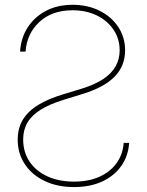

<svg xmlns="http://www.w3.org/2000/svg" viewBox="-20 -758 603 789"><path d="M284.2 10.7Q215.3 10.7 163.1 -14.4Q110.8 -39.6 81.8 -83.7Q52.7 -127.9 52.7 -184.6Q52.7 -218.3 63.7 -245.8Q74.7 -273.4 97.2 -295.9Q119.6 -318.4 154.1 -336.4Q188.5 -354.5 235.4 -369.1L318.4 -394.5Q370.1 -410.6 404.1 -433.1Q438 -455.6 454.8 -485.1Q471.7 -514.6 471.7 -550.8Q471.7 -598.6 446.5 -636Q421.4 -673.3 377.7 -694.6Q334 -715.8 278.3 -715.8Q193.8 -715.8 142.1 -668Q90.3 -620.1 85 -545.9H62.5Q65.9 -602.1 93.8 -645.3Q121.6 -688.5 168.9 -713.4Q216.3 -738.3 278.3 -738.3Q340.3 -738.3 389.2 -713.9Q438 -689.5 466.1 -647Q494.1 -604.5 494.1 -550.8Q494.1 -487.8 451.7 -443.8Q409.2 -399.9 323.2 -373L241.2 -347.7Q182.6 -329.6 146 -306.4Q109.4 -283.2 92.3 -253.4Q75.2 -223.6 75.2 -184.6Q75.2 -133.3 101.3 -94.2Q127.4 -55.2 174.6 -33.4Q221.7 -11.7 284.2 -11.7Q344.2 -11.7 388.7 -31.7Q433.1 -51.8 459 -87.6Q484.9 -123.5 488.3 -170.9H510.7Q507.3 -117.2 478.5 -76.2Q449.7 -35.2 400.1 -12.2Q350.6 10.7 284.2 10.7Z"/></svg>

Font: Inter 28pt Thin
Style: Regular
Weight: 250
Designer: Rasmus Andersson
Foundry: rsms
Version: Version 4.001;git-66647c0bb